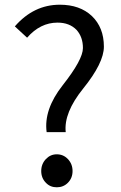

<svg xmlns="http://www.w3.org/2000/svg" viewBox="-20 -782 514 815"><path d="M178 -221Q165 -317 246 -420Q332 -529 332 -578Q332 -625 305 -655Q275 -686 224 -686Q151 -686 95 -622L43 -670Q123 -762 234 -762Q319 -762 370 -714Q421 -665 421 -584Q421 -515 333 -406Q250 -303 259 -221ZM175 -6Q155 -26 155 -56Q155 -86 175 -107Q194 -127 221 -127Q249 -127 268 -107Q288 -86 288 -56Q288 -26 268 -6Q249 13 221 13Q193 13 175 -6Z"/></svg>

Font: `nÑOSR
Style: Regular
Weight: 400
Designer: Ryoko NISHIZUKA ¬âXZm¬º[P (kana & ideographs); Paul D. Hunt (Latin, Greek & Cyrillic); Wenlong ZHANG _ e¬á¬ü¬ô (bopomof
Foundry: Adobe Systems Incorporated
Version: Version 1.00 June 24, 2014, initial release